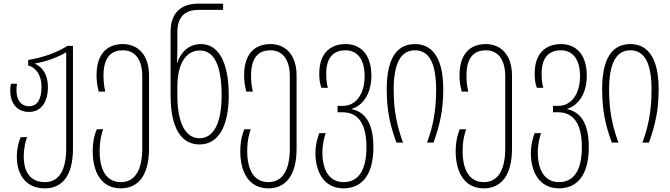

<svg xmlns="http://www.w3.org/2000/svg" viewBox="-20 -780 3666 1050"><path d="M226 250C317 250 379 185 379 33V-529H349C289 -492 218 -466 134 -452V-422C173 -413 207 -372 207 -306C207 -242 187 -199 139 -199C93 -199 70 -236 70 -286C70 -299 71 -312 73 -322H40C37 -311 36 -299 36 -285C36 -221 68 -168 139 -168C208 -168 242 -225 242 -305C242 -368 215 -412 172 -431V-433C236 -444 293 -466 342 -494V31C342 155 300 216 226 216C149 216 110 164 110 77C110 28 120 -9 128 -30H93C85 -11 72 28 72 77C72 166 114 250 226 250Z M641 250C732 250 795 184 795 32V-366C795 -493 722 -539 653 -539C567 -539 508 -487 508 -368C508 -337 512 -309 520 -279H556C549 -307 546 -334 546 -367C546 -475 595 -505 653 -505C713 -505 758 -461 758 -362V31C758 155 715 216 641 216C564 216 525 152 525 47C525 -15 537 -52 544 -73H509C501 -54 487 -13 487 47C487 155 530 250 641 250Z M1071 10C1185 10 1231 -109 1231 -258C1231 -441 1175 -539 1078 -539C1008 -539 965 -487 950 -437H948C949 -463 950 -484 950 -506V-606C950 -684 988 -726 1067 -726H1200V-760H1065C968 -760 913 -708 913 -606V-258C913 -72 976 10 1071 10ZM1071 -24C993 -24 950 -110 950 -257V-307C950 -428 995 -504 1073 -504C1152 -504 1192 -420 1192 -258C1192 -112 1151 -24 1071 -24Z M1448 250C1539 250 1602 184 1602 32V-366C1602 -493 1529 -539 1460 -539C1374 -539 1315 -487 1315 -368C1315 -337 1319 -309 1327 -279H1363C1356 -307 1353 -334 1353 -367C1353 -475 1402 -505 1460 -505C1520 -505 1565 -461 1565 -362V31C1565 155 1522 216 1448 216C1371 216 1332 152 1332 47C1332 -15 1344 -52 1351 -73H1316C1308 -54 1294 -13 1294 47C1294 155 1337 250 1448 250Z M1859 250C1958 250 2022 178 2022 25C2022 -105 1978 -167 1904 -183V-185C1972 -206 2011 -277 2011 -365C2011 -488 1947 -539 1870 -539C1785 -539 1726 -487 1726 -378C1726 -348 1729 -322 1738 -300H1773C1767 -320 1764 -345 1764 -377C1764 -475 1813 -505 1869 -505C1929 -505 1974 -462 1974 -364C1974 -263 1925 -201 1855 -201H1826V-166H1854C1926 -166 1984 -120 1984 24C1984 150 1941 216 1859 216C1782 216 1744 152 1743 57C1743 6 1754 -31 1761 -52H1726C1719 -33 1705 9 1705 57C1705 155 1748 250 1859 250Z M2148 0H2184C2150 -94 2133 -176 2133 -290C2133 -426 2168 -505 2249 -505C2330 -505 2365 -429 2365 -290C2365 -179 2350 -93 2315 0H2351C2385 -97 2404 -174 2404 -293C2404 -448 2354 -539 2249 -539C2146 -539 2095 -454 2095 -293C2095 -172 2114 -93 2148 0Z M2626 250C2717 250 2780 184 2780 32V-366C2780 -493 2707 -539 2638 -539C2552 -539 2493 -487 2493 -368C2493 -337 2497 -309 2505 -279H2541C2534 -307 2531 -334 2531 -367C2531 -475 2580 -505 2638 -505C2698 -505 2743 -461 2743 -362V31C2743 155 2700 216 2626 216C2549 216 2510 152 2510 47C2510 -15 2522 -52 2529 -73H2494C2486 -54 2472 -13 2472 47C2472 155 2515 250 2626 250Z M3037 250C3136 250 3200 178 3200 25C3200 -105 3156 -167 3082 -183V-185C3150 -206 3189 -277 3189 -365C3189 -488 3125 -539 3048 -539C2963 -539 2904 -487 2904 -378C2904 -348 2907 -322 2916 -300H2951C2945 -320 2942 -345 2942 -377C2942 -475 2991 -505 3047 -505C3107 -505 3152 -462 3152 -364C3152 -263 3103 -201 3033 -201H3004V-166H3032C3104 -166 3162 -120 3162 24C3162 150 3119 216 3037 216C2960 216 2922 152 2921 57C2921 6 2932 -31 2939 -52H2904C2897 -33 2883 9 2883 57C2883 155 2926 250 3037 250Z M3326 0H3362C3328 -94 3311 -176 3311 -290C3311 -426 3346 -505 3427 -505C3508 -505 3543 -429 3543 -290C3543 -179 3528 -93 3493 0H3529C3563 -97 3582 -174 3582 -293C3582 -448 3532 -539 3427 -539C3324 -539 3273 -454 3273 -293C3273 -172 3292 -93 3326 0Z"/></svg>

Font: Noto Sans Georgian ExtraCondensed ExtraLight
Style: Regular
Weight: 200
Width: 2
Designer: Monotype Design Team, Akaki Razmadze
Foundry: Google LLC
Version: Version 2.005